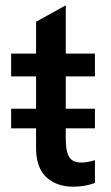

<svg xmlns="http://www.w3.org/2000/svg" viewBox="-20 -695 419 724"><path d="M116 -138V-211H22V-285H116V-407H22V-493H116V-613L228 -675V-493H338V-407H228V-285H338V-211H228V-169Q228 -124 241 -103Q254 -82 286 -82Q308 -82 338 -91V-5Q300 9 256 9Q194 9 155 -26.5Q116 -62 116 -138Z"/></svg>

Font: Hanken Grotesk SemiBold
Style: Regular
Weight: 600
Designer: Alfredo Marco Pradil
Foundry: Hanken Design Co.
Version: Version 3.014